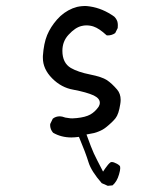

<svg xmlns="http://www.w3.org/2000/svg" viewBox="-20 -492 540 634"><path d="M375.5 55.7Q371.1 51.3 366.2 48.8Q355.5 43 349.1 43Q345.7 43 343.8 44.9Q337.4 49.8 327.1 64.5L320.3 74.7Q297.4 30.8 289.8 14.4Q282.2 -2 265.6 -47.9Q282.7 -50.8 290.5 -52.7Q298.3 -54.7 305.2 -57.6Q319.3 -63 329.6 -71.3Q351.1 -88.4 361.6 -101.8Q372.1 -115.2 377 -147.5Q378.4 -155.3 378.4 -162.1Q378.4 -182.6 366.7 -196.3Q349.6 -216.3 333 -227.5Q316.4 -238.3 277.1 -246.1Q237.8 -253.9 213.9 -267.6Q186 -284.2 186 -324.2Q186 -355.5 206.5 -377.4Q228.5 -401.4 249.5 -406.2Q257.8 -408.2 264.6 -408.2Q278.3 -408.2 289.1 -404.3Q307.1 -398.4 332 -375.5Q333.5 -375 335 -375Q349.6 -375 360.4 -382.8L368.7 -399.4Q369.1 -403.8 369.1 -409.2Q369.1 -414.6 367.7 -420.4Q364.7 -429.7 357.4 -437Q319.3 -464.4 276.9 -470.7Q267.1 -472.2 260.7 -472.2Q254.4 -472.2 250.5 -471.7Q246.6 -471.2 242.4 -470.7Q238.3 -470.2 234.4 -469.2Q227.1 -467.3 219.7 -464.4Q189.9 -452.1 168.5 -427.7Q147 -403.3 135.7 -376.2Q124.5 -349.1 121.6 -307.1Q121.6 -303.7 121.6 -300.8Q121.6 -264.2 152.1 -233.4Q182.6 -202.6 222.2 -195.8Q266.1 -187.5 289.6 -176.8Q309.6 -167 309.6 -152.8Q309.6 -146 305.7 -139.6Q293.9 -122.6 278.1 -113.8Q262.2 -105 233.4 -102.1Q225.1 -101.1 218.8 -101.1Q212.4 -101.1 207 -102.1Q195.3 -103 185.5 -106.9Q181.2 -107.9 177.7 -107.9Q164.1 -107.9 154.3 -100.1L146 -83Q145.5 -81.5 145.5 -79.6Q145.5 -64.9 155.3 -53.7Q182.1 -38.1 215.8 -38.1Q225.6 -38.1 240.7 -40Q262.7 12.2 272.5 44.4Q281.7 73.7 315.9 112.8L335.9 121.6L351.6 120.1Q366.2 107.9 373 84Q377 70.3 377 63.7Q377 57.1 375.5 55.7Z"/></svg>

Font: Bakudai
Style: ExtraLight
Weight: 200
Version: Version 1.48